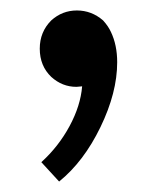

<svg xmlns="http://www.w3.org/2000/svg" viewBox="-20 -180 305 367"><path d="M78 -141Q99 -160 127 -160Q155 -160 177 -141Q187 -130 192 -119Q204 -94 204 -61Q204 -3 172 63Q140 129 93 167L59 130Q92 100 113 61Q134 22 137 -15Q136 -15 132 -14.5Q128 -14 126 -14Q99 -14 78 -33Q56 -54 56 -87Q56 -119 78 -141Z"/></svg>

Font: ArsenalBold
Style: Bold
Weight: 700
Designer: Andrij Shevchenko
Foundry: Stairsfor.com
Version: Version 1.000